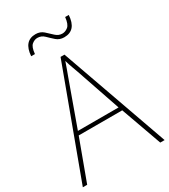

<svg xmlns="http://www.w3.org/2000/svg" viewBox="-216 -1005 978 1108"><g transform="rotate(-30 272.5 -451.0)"><path d="M409 -296H138L245 -593Q252 -613 261 -636.5Q270 -660 277 -682Q285 -654 293 -632.5Q301 -611 307 -594ZM516 0H545L291 -716H265L0 0H29L129 -271H419ZM427 -902H403Q398 -856 380 -841.5Q362 -827 342 -827Q317 -827 297.5 -845.5Q278 -864 257 -883Q236 -902 205 -902Q127 -902 120 -804H145Q149 -849 166.5 -863.5Q184 -878 203 -878Q230 -878 249 -859Q268 -840 289 -821.5Q310 -803 341 -803Q421 -803 427 -902Z"/></g></svg>

Font: Noto Sans Display Thin
Style: Regular
Weight: 250
Designer: Monotype Design Team
Foundry: Monotype Imaging Inc.
Version: Version 1.900